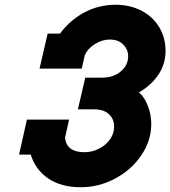

<svg xmlns="http://www.w3.org/2000/svg" viewBox="-20 -777 715 806"><path d="M270 -275 253 -199Q259 -138 335 -138Q366 -138 395 -152.5Q424 -167 441.5 -191.5Q459 -216 459 -245Q459 -278 437 -298Q415 -318 375 -318H307L338 -451H407Q457 -451 487.5 -477.5Q518 -504 518 -541Q518 -569 497.5 -590Q477 -611 441 -611Q408 -611 377.5 -591.5Q347 -572 336 -545L323 -489H146L180 -636H232Q273 -692 333.5 -724.5Q394 -757 465 -757Q525 -757 573 -732.5Q621 -708 648 -663.5Q675 -619 675 -563Q675 -508 644.5 -463Q614 -418 563 -389Q585 -372 600 -334.5Q615 -297 615 -257Q615 -187 573.5 -125.5Q532 -64 463.5 -27.5Q395 9 319 9Q237 9 183 -27.5Q129 -64 109 -128H60L93 -275Z"/></svg>

Font: Arvo
Style: Bold Italic
Weight: 700
Italic angle: -13°
Designer: Anton Koovit (Cyrillic Expansion: Cyreal)
Foundry: Anton Koovit, Yassin Baggar
Version: Version 3.000